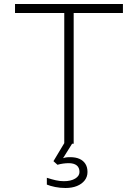

<svg xmlns="http://www.w3.org/2000/svg" viewBox="-20 -718 690 959"><path d="M301 0V-653H55V-698H594V-653H348V0ZM307 221Q280 221 255.5 216Q231 211 214 204V170Q239 178 259 182.5Q279 187 299 187Q334 187 355.5 174Q377 161 377 141Q377 119 363 108Q349 97 323 97Q310 97 295.5 99Q281 101 267 105L247 87L310 -18L340 0L295 72Q308 68 315.5 67.5Q323 67 330 67Q358 67 377 75.5Q396 84 406.5 100.5Q417 117 417 141Q417 165 403 183Q389 201 364.5 211Q340 221 307 221Z"/></svg>

Font: Azeret Mono Thin Thin
Style: Regular
Weight: 250
Version: Version 1.002